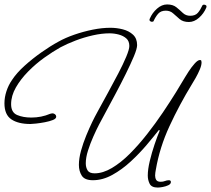

<svg xmlns="http://www.w3.org/2000/svg" viewBox="-26 -813 949 864"><path d="M684 31Q656 31 647.5 14Q639 -3 639 -23Q639 -51 648 -88.5Q657 -126 669.5 -163Q682 -200 693 -226L689 -228Q667 -200 634.5 -161.5Q602 -123 562.5 -86.5Q523 -50 479.5 -26Q436 -2 392 -2Q355 -2 342 -22.5Q329 -43 329 -71Q329 -100 338.5 -134.5Q348 -169 362 -203Q376 -237 389 -264Q398 -283 417.5 -318.5Q437 -354 460.5 -397Q484 -440 506 -482Q528 -524 542 -557.5Q556 -591 556 -606Q556 -628 542.5 -640Q529 -652 508.5 -657.5Q488 -663 467 -663Q432 -663 392 -654Q352 -645 314 -630.5Q276 -616 246 -600Q212 -581 173.5 -553.5Q135 -526 101 -491.5Q67 -457 45.5 -419.5Q24 -382 24 -344Q24 -307 51 -295.5Q78 -284 115 -284Q160 -284 200 -301Q206 -303 209 -303Q217 -303 222 -298.5Q227 -294 227 -288Q227 -279 212 -273Q197 -267 176 -263Q155 -259 136.5 -257Q118 -255 111 -255Q56 -255 25 -276Q-6 -297 -6 -348Q-6 -375 3 -402.5Q12 -430 28 -453Q49 -485 84.5 -517Q120 -549 160.5 -577.5Q201 -606 236 -625Q268 -643 308.5 -657Q349 -671 391 -679.5Q433 -688 471 -688Q499 -688 526.5 -681Q554 -674 572.5 -657Q591 -640 591 -610Q591 -594 576.5 -559.5Q562 -525 540 -480.5Q518 -436 494 -391Q470 -346 450 -309Q430 -272 420 -253Q408 -230 394 -198.5Q380 -167 370 -135.5Q360 -104 360 -78Q360 -60 368 -46.5Q376 -33 400 -33Q437 -33 477.5 -57Q518 -81 558 -121Q598 -161 636 -209.5Q674 -258 707 -307Q740 -356 766 -398Q792 -440 807 -466Q811 -473 823 -491.5Q835 -510 849.5 -526.5Q864 -543 874 -543Q879 -543 880 -539Q881 -535 881 -532Q881 -519 873 -500Q865 -481 854.5 -462.5Q844 -444 837 -433Q782 -343 737 -246Q692 -149 675 -48Q674 -42 673 -36Q672 -30 672 -23Q672 -12 677 -3.5Q682 5 697 5Q708 5 716.5 1.5Q725 -2 734 -2Q743 -2 743 6Q743 15 731.5 20.5Q720 26 706 28.5Q692 31 684 31ZM824 -714Q798 -714 782.5 -727Q767 -740 753.5 -752.5Q740 -765 720 -765Q698 -765 686 -751.5Q674 -738 665 -718Q664 -715 657 -715Q653 -715 649 -718.5Q645 -722 648 -729Q659 -755 680.5 -774Q702 -793 726 -793Q752 -793 767.5 -780.5Q783 -768 796.5 -755Q810 -742 830 -742Q853 -742 864.5 -755.5Q876 -769 885 -789Q887 -792 892 -792Q897 -792 901 -789Q905 -786 902 -778Q891 -752 869.5 -733Q848 -714 824 -714Z"/></svg>

Font: Ms Madi
Style: Regular
Weight: 400
Designer: Robert E. Leuschke
Foundry: Robert E. Leuschke
Version: Version 1.010; ttfautohint (v1.8.3)